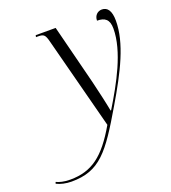

<svg xmlns="http://www.w3.org/2000/svg" viewBox="-284 -649 884 994"><g transform="rotate(-20 158.5 -152.0)"><path d="M-60 240C97 240 156 158 280 -53C371 -207 440 -341 440 -465C440 -520 421 -544 391 -544C368 -544 348 -527 348 -498C391 -498 414 -481 414 -431C414 -305 331 -157 258 -37H255C248 -76 229 -159 217 -208L134 -536H24L22 -526H33C65 -526 72 -519 82 -480L214 27C130 172 57 228 -63 228C-99 228 -122 221 -139 213L-142 222C-121 233 -90 240 -60 240Z"/></g></svg>

Font: Noto Serif Display SemiCondensed Light
Style: Italic
Weight: 300
Width: 4
Italic angle: -12°
Designer: Monotype Design Team
Foundry: Monotype Imaging Inc.
Version: Version 2.009